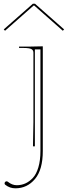

<svg xmlns="http://www.w3.org/2000/svg" viewBox="-67 -770 364 1030"><path d="M-40 -605 -46.9 -612.3 109.4 -750H120.6L276.9 -612.3L270 -605L116.7 -740.2H113.3ZM162.6 -521.5V40Q162.6 140.6 120.6 190.4Q78.6 240.2 15.6 240.2Q-14.6 240.2 -38.1 221.7Q-42.5 218.8 -42.5 213.4Q-42.5 209.5 -39.3 206.1Q-36.1 202.6 -32.2 202.6Q-28.3 202.6 -24.9 205.1Q-2 223.6 22.9 223.6Q47.4 223.6 68.8 214.1Q90.3 204.6 109.1 184.6Q127.9 164.6 138.9 127.4Q149.9 90.3 149.9 40V-504.9H120.1V15.1H109.9Q112.3 -75.2 112.3 -115.2V-487.3Q112.3 -501.5 100.6 -507.1Q88.9 -512.7 60.1 -512.7H35.2V-520H89.8Q137.7 -521 162.6 -521.5Z"/></svg>

Font: ZnikomitNo25
Style: Regular
Weight: 100
Designer: gluk
Foundry: gluk
Version: Version 0.56